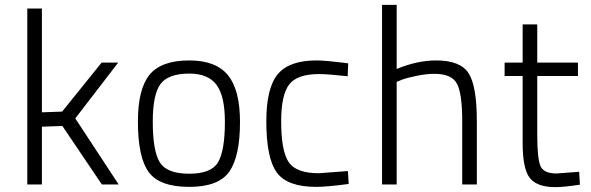

<svg xmlns="http://www.w3.org/2000/svg" viewBox="-20 -757 2427 788"><path d="M152 0H92V-722H152V-296L235 -299L397 -500H465L289 -271L467 0H398L236 -240L152 -237Z M757 -509Q866 -509 915.5 -448.5Q965 -388 965 -257Q965 -115 921 -52.5Q877 10 757 10Q635 10 590.5 -50.5Q546 -111 546 -258Q546 -392 594 -450.5Q642 -509 757 -509ZM757 -44Q848 -44 875.5 -92Q903 -140 903 -257Q903 -363 868.5 -409Q834 -455 757 -455Q671 -455 639 -412.5Q607 -370 607 -258Q607 -137 636 -90.5Q665 -44 757 -44Z M1279 -509Q1298 -509 1330.5 -506Q1363 -503 1386 -500L1409 -497L1407 -444Q1327 -453 1289 -453Q1200 -453 1167 -410.5Q1134 -368 1134 -259Q1134 -138 1164.5 -92Q1195 -46 1289 -46L1408 -55L1411 -2Q1321 10 1278 10Q1159 10 1116 -49Q1073 -108 1073 -259Q1073 -396 1120 -452.5Q1167 -509 1279 -509Z M1608 0H1548V-737H1608V-474Q1693 -509 1770 -509Q1870 -509 1903.5 -456Q1937 -403 1937 -260V0H1877V-259Q1877 -373 1855.5 -413.5Q1834 -454 1763 -454Q1730 -454 1691 -446Q1652 -438 1630 -430L1608 -421Z M2352 -445H2185V-202Q2185 -105 2198.5 -75Q2212 -45 2264 -45L2357 -52L2360 1Q2294 11 2259 11Q2184 11 2154.5 -26.5Q2125 -64 2125 -170V-445H2051V-500H2125V-657H2185V-500H2352Z"/></svg>

Font: TitilliumText22L Lt
Style: Thin
Weight: 300
Designer: Campivisivi
Foundry: Campivisivi
Version: 1.000